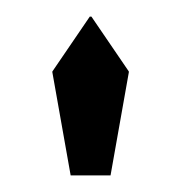

<svg xmlns="http://www.w3.org/2000/svg" viewBox="-20 -750 218 231"><path d="M65 -539 43 -663 93 -585 73 -540V-539ZM93 -585 43 -663V-664L88 -730H89ZM73 -539V-540L89 -730H90L135 -664V-663L113 -539Z"/></svg>

Font: Foldit Thin
Style: Regular
Weight: 100
Designer: Sophia Tai
Foundry: Sophia Tai
Version: Version 1.003